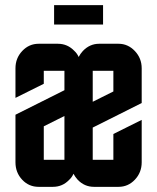

<svg xmlns="http://www.w3.org/2000/svg" viewBox="-20 -725 610 745"><path d="M189.9 -705.1H379.9V-629.9H189.9ZM529.8 -460V-325.2L339.8 -230V-105H419.9V-205.1L529.8 -259.8V-95.2Q529.8 -55.7 503.4 -27.8Q477.1 0 439.9 0H344.7Q307.6 0 281.2 -27.8Q271.5 -38.6 265.1 -50.8Q259.3 -37.1 248.5 -27.3Q222.7 0 185.1 0H129.9Q92.3 0 66.4 -27.3Q40 -55.2 40 -95.2V-279.8L230 -375V-450.2H149.9V-399.9L40 -345.2V-460Q40 -499.5 66.4 -527.3Q92.8 -555.2 129.9 -555.2H204.6Q242.2 -555.2 268.6 -527.3Q279.3 -517.6 285.2 -503.9Q291.5 -516.1 301.3 -526.9Q328.1 -555.2 364.7 -555.2H439.9Q476.6 -555.2 503.4 -526.9Q529.8 -499 529.8 -460ZM339.8 -330.1 419.9 -370.1V-450.2H339.8ZM149.9 -105H230V-274.9L149.9 -234.9Z"/></svg>

Font: Horta
Style: Regular
Weight: 600
Width: 3
Version: Version 0.11